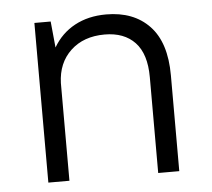

<svg xmlns="http://www.w3.org/2000/svg" viewBox="-43 -553 660 599"><g transform="rotate(-5 287.5 -253.5)"><path d="M85 -500H136L144 -418Q169 -461 211.5 -484Q254 -507 310 -507Q396 -507 445.5 -455Q495 -403 495 -300V0H429V-300Q429 -373 395 -409Q361 -445 300 -445Q234 -445 193.5 -407Q153 -369 151 -306V0H85Z"/></g></svg>

Font: Retni Sans
Style: Regular
Weight: 400
Designer: Vitaly Kuzmin
Foundry: ParaType Ltd.
Version: Version 1.00;March 2, 2019;FontCreator 11.5.0.2425 64-bit; t